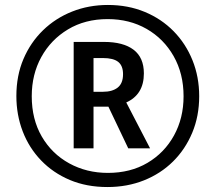

<svg xmlns="http://www.w3.org/2000/svg" viewBox="-20 -744 869 774"><path d="M413 10Q329 10 261.5 -18.5Q194 -47 145.5 -97.5Q97 -148 71.5 -214.5Q46 -281 46 -357Q46 -439 74.5 -506Q103 -573 153.5 -622Q204 -671 271 -697.5Q338 -724 415 -724Q496 -724 563.5 -696Q631 -668 680 -618Q729 -568 756 -501Q783 -434 783 -356Q783 -276 755 -209Q727 -142 677.5 -93Q628 -44 560.5 -17Q493 10 413 10ZM415 -47Q506 -47 574.5 -87.5Q643 -128 681.5 -198Q720 -268 720 -356Q720 -447 680 -517.5Q640 -588 571 -627.5Q502 -667 414 -667Q323 -667 254 -625.5Q185 -584 146.5 -514Q108 -444 108 -356Q108 -263 148.5 -193.5Q189 -124 259 -85.5Q329 -47 415 -47ZM277 -146V-575H399Q477 -575 518.5 -543.5Q560 -512 560 -448Q560 -363 489 -331L585 -146H497L417 -314H357V-146ZM395 -374Q433 -374 454.5 -391Q476 -408 476 -445Q476 -479 456.5 -494.5Q437 -510 395 -510H357V-374Z"/></svg>

Font: Noto Sans Ethiopic ExtraCondensed Medium
Style: Regular
Weight: 500
Width: 2
Designer: Monotype Design Team
Foundry: Monotype Imaging Inc.
Version: Version 2.102; ttfautohint (v1.8.4.7-5d5b)